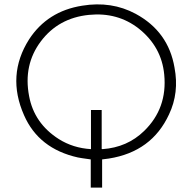

<svg xmlns="http://www.w3.org/2000/svg" viewBox="-20 -725 878 878"><path d="M447 4V133H395V4Q344 -3 336 -5Q157 -45 90 -198Q9 -381 113 -545Q197 -674 356 -699Q490 -721 600 -662Q750 -581 778 -416Q800 -301 753 -202Q674 -31 478 0Q458 2 447 4ZM396 -222H445V-44Q447 -43 449 -43Q562 -51 639 -126Q746 -230 731 -384Q719 -511 615 -594Q518 -670 387 -657Q247 -643 166.5 -535.5Q86 -428 113 -286Q136 -161 249 -89Q314 -48 396 -43Z"/></svg>

Font: Montserrat Light Alt1
Style: Light
Weight: 500
Designer: Differentunic
Foundry: Julieta Ulanovsky
Version: 0.1